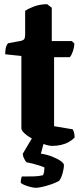

<svg xmlns="http://www.w3.org/2000/svg" viewBox="-20 -696 395 916"><path d="M229 0Q213 0 189 -8.5Q165 -17 140 -30.5Q115 -44 98.5 -58.5Q82 -73 82 -84V-429L5 -437Q5 -463 10 -475.5Q15 -488 20 -490L80 -501Q89 -503 94.5 -508Q100 -513 100 -536V-644Q111 -653 140.5 -664.5Q170 -676 205 -676L227 -659V-500H323L335 -488Q334 -469 327.5 -450.5Q321 -432 313 -423H238V-94L327 -79Q330 -74 333 -64Q336 -54 336 -40Q325 -28 308 -18.5Q291 -9 271 -4.5Q251 0 229 0ZM151 200Q141 200 125.5 196Q110 192 96.5 186.5Q83 181 79 176Q79 164 81 156Q83 148 84 146Q118 146 141.5 145.5Q165 145 185 140Q189 133 190.5 122Q192 111 192 103Q184 99 168.5 94Q153 89 135.5 84.5Q118 80 106 78Q101 72 95 60.5Q89 49 89 37Q99 20 111 -0.5Q123 -21 133 -37H195L175 37Q203 41 228.5 51Q254 61 269.5 72Q285 83 285 91Q285 108 278.5 131Q272 154 262 167Q246 176 224 183.5Q202 191 182 195.5Q162 200 151 200Z"/></svg>

Font: Texturina Medium 12pt ExtraBold
Style: Regular
Weight: 800
Version: Version 1.002